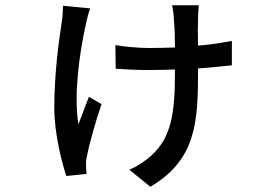

<svg xmlns="http://www.w3.org/2000/svg" viewBox="-20 -623 1040 732"><path d="M864 -467C828 -460 784 -453 735 -449C734 -490 734 -531 735 -548C735 -567 736 -585 738 -603H636C639 -592 643 -562 643 -546C646 -519 647 -481 647 -442C615 -441 582 -440 550 -440C502 -440 447 -446 420 -451L421 -361C460 -358 506 -356 547 -356C582 -356 615 -357 647 -358V-346C647 -195 634 -99 557 -30C534 -9 501 13 473 24L553 89C726 -12 735 -156 735 -345V-362C785 -366 828 -370 864 -374ZM220 -601C220 -585 219 -562 216 -542C204 -466 187 -343 187 -211C187 -112 217 1 233 48L310 40C309 31 308 14 308 6C307 -2 309 -18 312 -30C320 -73 346 -165 367 -226L319 -254C306 -219 290 -178 279 -149C260 -264 284 -428 308 -533C311 -548 317 -574 324 -591Z"/></svg>

Font: Spoqa Han Sans Neo Medium
Style: Regular
Weight: 500
Designer: [Spoqa Han Sans Neo] Dong-huui Kim  Younghwa Kang  Yujin Lee  [Noto Sans] Ryoko NISHIZUKA  (kana & ideographs); Paul D. 
Foundry: Spoqa (http://www.spoqa-han-sans.com)
Version: Version 1.000